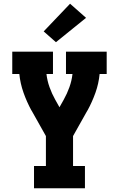

<svg xmlns="http://www.w3.org/2000/svg" viewBox="-20 -1013 640 1033"><path d="M163 0V-120H227V-281L150 -418L149 -419Q124 -465 106.5 -514.5Q89 -564 84 -615H46V-735H265V-615H230Q234 -579 246.5 -544Q259 -509 277 -477L300 -436L323 -477Q341 -509 353.5 -544Q366 -579 370 -615H335V-735H554V-615H516Q511 -563 493.5 -514Q476 -465 451 -419L450 -418L373 -281V-120H437V0ZM281 -786 215 -844 357 -993 443 -917Z"/></svg>

Font: Iosevka Curly Slab HvEx
Style: Regular
Weight: 900
Width: 7
Monospace: yes
Designer: Belleve Invis
Foundry: Belleve Invis
Version: Version 11.1.0; ttfautohint (v1.8.3)